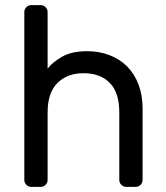

<svg xmlns="http://www.w3.org/2000/svg" viewBox="-20 -730 647 750"><path d="M537 -27Q537 -16 529 -8Q521 0 510 0H473Q462 0 454 -8Q446 -16 446 -27V-291Q446 -368 409 -406Q372 -444 306 -444Q243 -444 204.5 -406Q166 -368 166 -291V-27Q166 -16 158 -8Q150 0 139 0H102Q91 0 83 -8Q75 -16 75 -27V-683Q75 -694 83 -702Q91 -710 102 -710H139Q150 -710 158 -702Q166 -694 166 -683V-462Q185 -487 222.5 -508.5Q260 -530 321 -530Q368 -530 408 -514.5Q448 -499 476.5 -470.5Q505 -442 521 -400Q537 -358 537 -306Z"/></svg>

Font: Rubik
Style: Regular
Weight: 400
Designer: Hubert & Fischer
Foundry: Hubert & Fischer
Version: Version 1.002; ttfautohint (v1.6)